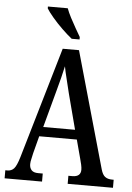

<svg xmlns="http://www.w3.org/2000/svg" viewBox="-61 -976 704 1022"><g transform="rotate(5 291.0 -465.5)"><path d="M3 0V-43H14Q36 -43 49.5 -58Q63 -73 77 -120L251 -714H338L514 -92Q522 -64 536 -53.5Q550 -43 574 -43H582V0H340V-43H361Q406 -43 406 -81Q406 -92 402.5 -108Q399 -124 395 -138L368 -239H167L143 -147Q141 -135 136.5 -117.5Q132 -100 132 -87Q132 -67 143 -55Q154 -43 179 -43H203V0ZM184 -290H354L304 -481Q294 -524 285 -559Q276 -594 271 -622Q265 -594 256.5 -560Q248 -526 238 -490ZM294 -771Q271 -789 241.5 -817.5Q212 -846 187.5 -875Q163 -904 153 -921V-931H259Q267 -909 281 -882Q295 -855 310 -829Q325 -803 336 -784V-771Z"/></g></svg>

Font: Noto Serif Lao ExtraCondensed Medium
Style: Regular
Weight: 500
Width: 2
Designer: Monotype Design Team
Foundry: Monotype Imaging Inc.
Version: Version 2.003; ttfautohint (v1.8.4.7-5d5b)